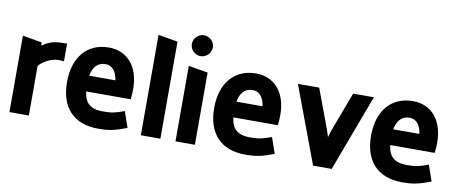

<svg xmlns="http://www.w3.org/2000/svg" viewBox="-69 -1098 3371 1403"><g transform="rotate(10 1617.0 -396.5)"><path d="M45 0H189V-368C213 -398 274 -437 331 -437C358 -437 347 -436 373 -435V-566C296 -566 250 -562 189 -518V-542L45 -567Z M703 7C759 7 807 4 885 -25L915 -36L874 -154C816 -133 789 -123 717 -123C622 -123 581 -162 571 -246H901C905 -281 906 -290 906 -323C906 -491 815 -591 680 -591C520 -591 421 -475 421 -290C421 -102 521 7 703 7ZM573 -363C582 -414 608 -467 678 -467C726 -467 758 -428 767 -363Z M1020 0H1165V-720L1020 -745Z M1277 0H1421V-536L1277 -560ZM1271 -723C1271 -680 1307 -645 1349 -645C1391 -645 1427 -680 1427 -723C1427 -764 1391 -800 1349 -800C1307 -800 1271 -764 1271 -723Z M1795 7C1851 7 1899 4 1977 -25L2007 -36L1966 -154C1908 -133 1881 -123 1809 -123C1714 -123 1673 -162 1663 -246H1993C1997 -281 1998 -290 1998 -323C1998 -491 1907 -591 1772 -591C1612 -591 1513 -475 1513 -290C1513 -102 1613 7 1795 7ZM1665 -363C1674 -414 1700 -467 1770 -467C1818 -467 1850 -428 1859 -363Z M2298 0H2436L2649 -569H2495L2384 -274L2369 -224L2353 -274L2243 -569H2085Z M2959 7C3015 7 3063 4 3141 -25L3171 -36L3130 -154C3072 -133 3045 -123 2973 -123C2878 -123 2837 -162 2827 -246H3157C3161 -281 3162 -290 3162 -323C3162 -491 3071 -591 2936 -591C2776 -591 2677 -475 2677 -290C2677 -102 2777 7 2959 7ZM2829 -363C2838 -414 2864 -467 2934 -467C2982 -467 3014 -428 3023 -363Z"/></g></svg>

Font: All Genders v4
Style: Bold
Weight: 700
Designer: Rassam Alawdi
Foundry: Rassam Art
Version: Version 3.100;FEAKit 1.0